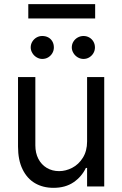

<svg xmlns="http://www.w3.org/2000/svg" viewBox="-20 -904 593 931"><path d="M402.3 -530.3H485.4V0H402.3V-89.8H396.5Q376 -46.9 336.4 -20Q296.9 6.8 239.3 6.8Q188.5 6.8 149.9 -15.6Q111.3 -38.1 89.4 -83Q67.4 -127.9 67.4 -193.4V-530.3H151.4V-199.2Q151.4 -162.1 166 -133.8Q180.7 -105.5 207 -89.8Q233.4 -74.2 266.6 -74.2Q298.8 -74.2 330.1 -90.3Q361.3 -106.4 381.8 -139.2Q402.3 -171.9 402.3 -217.8ZM128.9 -673.8Q128.9 -689.5 136.7 -702.1Q144.5 -714.8 157.2 -722.2Q169.9 -729.5 184.6 -729.5Q201.2 -729.5 213.9 -722.7Q226.6 -715.8 233.9 -703.1Q241.2 -690.4 241.2 -673.8Q241.2 -659.2 233.9 -646.5Q226.6 -633.8 213.9 -626Q201.2 -618.2 184.6 -618.2Q170.9 -618.2 157.7 -626Q144.5 -633.8 136.7 -647Q128.9 -660.2 128.9 -673.8ZM328.1 -673.8Q328.1 -689.5 335.9 -702.1Q343.8 -714.8 356.9 -722.2Q370.1 -729.5 384.8 -729.5Q400.4 -729.5 413.1 -722.2Q425.8 -714.8 433.1 -702.1Q440.4 -689.5 440.4 -673.8Q440.4 -659.2 433.1 -646.5Q425.8 -633.8 413.1 -626Q400.4 -618.2 384.8 -618.2Q370.1 -618.2 356.9 -626Q343.8 -633.8 335.9 -647Q328.1 -660.2 328.1 -673.8ZM441.4 -814.5H117.2V-883.8H441.4Z"/></svg>

Font: Pretendard Std Variable
Style: Regular
Weight: 400
Designer: Base glyphs from Inter by Rasmus Andersson; Hangeul glyphs from Noto Sans CJK(Source Han Sans) by Jang Soo-young and Kan
Foundry: Kil Hyung-jin
Version: Version 1.309;Glyphs 3.2 (3225)